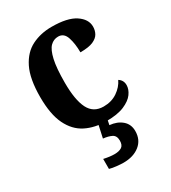

<svg xmlns="http://www.w3.org/2000/svg" viewBox="-191 -647 875 983"><g transform="rotate(-30 246.5 -155.5)"><path d="M276 10Q207 10 154.5 -16.5Q102 -43 72.5 -103.5Q43 -164 43 -266Q43 -374 73.5 -435.5Q104 -497 156 -523Q208 -549 273 -549Q366 -549 412 -518.5Q458 -488 458 -444Q458 -422 448 -403.5Q438 -385 412 -373.5Q386 -362 336 -362Q336 -413 323.5 -451Q311 -489 277 -489Q250 -489 230.5 -469.5Q211 -450 200 -401.5Q189 -353 189 -267Q189 -165 215 -113.5Q241 -62 301 -62Q348 -62 382.5 -85.5Q417 -109 433 -143Q457 -128 457 -99Q457 -74 439 -49Q421 -24 381 -7Q341 10 276 10ZM245 238Q231 238 206 235.5Q181 233 164 228V169Q200 177 227 177Q254 177 269.5 167Q285 157 285 130Q285 101 265 91Q245 81 215 78L234 -9H287L278 35Q322 39 350 63Q378 87 378 127Q378 179 341 208.5Q304 238 245 238Z"/></g></svg>

Font: Noto Serif Tamil SemiCondensed
Style: Bold Italic
Weight: 700
Width: 4
Italic angle: -12°
Designer: Indian Type Foundry, Tom Grace, and the Monotype Design Team
Foundry: Monotype Imaging Inc.
Version: Version 2.003; ttfautohint (v1.8.4.7-5d5b)